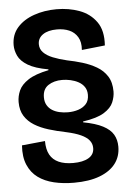

<svg xmlns="http://www.w3.org/2000/svg" viewBox="-57 -717 620 915"><g transform="rotate(-5 253.0 -259.5)"><path d="M260 156Q208 156 164 145.5Q120 135 88.5 112Q57 89 40.5 50.5Q24 12 28 -43L139 -54Q139 -14 153 11.5Q167 37 195 49.5Q223 62 264 62Q311 62 338 46Q365 30 365 -1Q365 -22 352 -38Q339 -54 312.5 -66Q286 -78 245 -87Q200 -96 161 -108Q122 -120 93 -138Q64 -156 47 -183Q30 -210 30 -250Q30 -278 42 -305Q54 -332 87.5 -354Q121 -376 185 -389V-393Q122 -404 88 -424.5Q54 -445 42 -471Q30 -497 30 -522Q30 -572 60 -606Q90 -640 140 -657.5Q190 -675 248 -675Q307 -675 357.5 -656.5Q408 -638 438 -596Q468 -554 463 -483L352 -471Q355 -509 340.5 -533Q326 -557 300.5 -568Q275 -579 242 -579Q199 -579 174.5 -562Q150 -545 150 -516Q150 -493 166 -476.5Q182 -460 210.5 -448.5Q239 -437 277 -428Q313 -421 349.5 -410Q386 -399 417 -381Q448 -363 466.5 -334Q485 -305 485 -261Q485 -236 474 -209.5Q463 -183 429.5 -162Q396 -141 328 -131V-127Q387 -116 421.5 -98Q456 -80 470.5 -55Q485 -30 485 3Q485 50 459 84Q433 118 383 137Q333 156 260 156ZM260 -181Q287 -181 310 -188.5Q333 -196 347.5 -212Q362 -228 362 -256Q362 -278 351.5 -293.5Q341 -309 323.5 -318.5Q306 -328 285.5 -332.5Q265 -337 246 -337Q206 -337 179 -319Q152 -301 152 -262Q152 -240 161 -224.5Q170 -209 185 -199.5Q200 -190 219.5 -185.5Q239 -181 260 -181Z"/></g></svg>

Font: Bricolage Grotesque 96pt ExtraBold 96pt SemiBold
Style: Regular
Weight: 600
Version: Version 1.001;gftools[0.9.33.dev8+g029e19f]